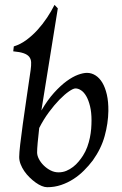

<svg xmlns="http://www.w3.org/2000/svg" viewBox="-20 -761 507 801"><path d="M294.9 -392.1Q285.6 -392.1 267.6 -379.6Q249.5 -367.2 228 -345.2Q206.5 -323.2 184.1 -293Q161.6 -262.7 143.6 -227.1Q139.6 -192.4 137.2 -165.8Q134.8 -139.2 134.8 -125Q134.8 -112.3 142.3 -97.7Q149.9 -83 162.6 -70.6Q175.3 -58.1 191.2 -50Q207 -42 224.1 -42Q241.7 -42 256.8 -48.3Q272 -54.7 284.9 -64.7Q297.9 -74.7 308.1 -87.2Q318.4 -99.6 326.2 -111.8Q337.4 -129.4 344.2 -148.4Q351.1 -167.5 355 -186.5Q358.9 -205.6 360.4 -223.9Q361.8 -242.2 361.8 -258.8Q361.8 -292.5 355.7 -317.6Q349.6 -342.8 340.1 -359.4Q330.6 -376 318.6 -384Q306.6 -392.1 294.9 -392.1ZM432.1 -297.9Q431.2 -246.1 416.7 -193.6Q402.3 -141.1 367.2 -91.8Q350.6 -69.8 330.3 -49.6Q310.1 -29.3 286.1 -13.9Q262.2 1.5 234.9 10.7Q207.5 20 176.8 20Q166.5 20 154.1 14.9Q141.6 9.8 128.7 0.5Q115.7 -8.8 103.3 -21Q90.8 -33.2 81.3 -47.1Q71.8 -61 65.9 -76.2Q60.1 -91.3 60.1 -106Q60.1 -122.1 64.2 -158.2Q68.4 -194.3 75.2 -243.7Q82 -293 90.6 -351.1Q99.1 -409.2 107.9 -469.2Q110.4 -487.3 109.9 -500.7Q109.4 -514.2 102.1 -523.7Q94.7 -533.2 78.9 -538.8Q63 -544.4 35.2 -546.9L37.6 -567.4Q64.9 -575.7 89.8 -594Q114.7 -612.3 136.5 -636.2Q158.2 -660.2 176.3 -687.3Q194.3 -714.4 207.5 -740.7L221.2 -726.1L152.8 -301.3V-300.3Q178.2 -343.8 205.3 -373.8Q232.4 -403.8 257.8 -422.4Q283.2 -440.9 305.2 -449Q327.1 -457 342.8 -457Q361.8 -457 378.4 -446.5Q395 -436 407 -416Q418.9 -396 425.8 -366.2Q432.6 -336.4 432.1 -297.9Z"/></svg>

Font: Gentium
Style: Italic
Weight: 400
Italic angle: -7°
Designer: J. Victor Gaultney
Version: Version 1.02; 2005; OFL release